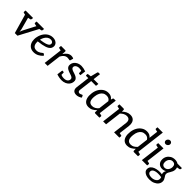

<svg xmlns="http://www.w3.org/2000/svg" viewBox="355 -2342 4128 4128"><g transform="rotate(45 2419.5 -277.5)"><path d="M228 0 83 -507H156Q167 -507 173.5 -501.5Q180 -496 182 -488L270 -162Q273 -149 275.5 -132Q278 -115 280 -91Q286 -108 292.5 -126Q299 -144 309 -162L479 -488Q483 -496 490 -501.5Q497 -507 507 -507H577L308 0ZM142 -482 145 -507H220L217 -482ZM453 -482 456 -507H531L528 -482ZM151 -507 131 -429 58 -445Q49 -447 46 -452Q43 -457 44 -466L49 -507ZM276 -507 271 -466Q270 -457 265.5 -452Q261 -447 253 -445L176 -429L174 -507ZM486 -507 466 -429 393 -445Q384 -447 381 -452Q378 -457 379 -466L384 -507ZM611 -507 606 -466Q605 -457 600.5 -452Q596 -447 588 -445L511 -429L509 -507Z M802 7Q743 7 701.5 -18.5Q660 -44 637.5 -90.5Q615 -137 615 -199Q615 -219 617 -238.5Q619 -258 624 -277Q632 -315 647.5 -350Q663 -385 686 -415Q697 -430 710.5 -443Q724 -456 738 -467Q767 -489 802.5 -501.5Q838 -514 878 -514Q924 -514 957.5 -497.5Q991 -481 1008.5 -454.5Q1026 -428 1026 -398Q1026 -365 1012.5 -338Q999 -311 963 -288Q939 -273 903 -260.5Q867 -248 817.5 -238.5Q768 -229 702 -222Q702 -217 702 -208.5Q702 -200 702 -201Q702 -134 731 -98.5Q760 -63 819 -63Q851 -63 877.5 -73.5Q904 -84 922 -97Q930 -104 939.5 -111.5Q949 -119 958 -124.5Q967 -130 975 -130Q985 -130 992 -121L1014 -94Q967 -44 915.5 -18.5Q864 7 802 7ZM711 -281Q762 -288 800 -295.5Q838 -303 863.5 -311.5Q889 -320 906 -330Q931 -344 939 -360.5Q947 -377 947 -395Q947 -416 927.5 -433Q908 -450 873 -450Q831 -450 798.5 -427Q766 -404 743.5 -366Q721 -328 711 -281Z M1136 0 1198 -507H1249Q1264 -507 1269.5 -501.5Q1275 -496 1274 -482L1270 -403Q1303 -456 1344.5 -486Q1386 -516 1438 -516Q1459 -516 1475.5 -511Q1492 -506 1505 -498L1486 -431Q1484 -425 1479 -422Q1474 -419 1468 -419Q1461 -419 1441.5 -423.5Q1422 -428 1407 -428Q1362 -428 1327 -401Q1292 -374 1265 -323L1225 0ZM1228 -507 1208 -429 1135 -445Q1126 -447 1123 -452Q1120 -457 1121 -466L1126 -507Z M1656 8Q1620 8 1576.5 0Q1533 -8 1502 -20L1511 -94L1554 -84Q1566 -75 1593.5 -65.5Q1621 -56 1659 -56Q1716 -56 1746 -79.5Q1776 -103 1780 -137Q1783 -167 1767 -183Q1751 -199 1722.5 -209Q1694 -219 1660 -230Q1625 -242 1597 -258Q1569 -274 1554.5 -299.5Q1540 -325 1545 -364Q1550 -409 1577.5 -443Q1605 -477 1648 -496Q1691 -515 1742 -515Q1771 -515 1805.5 -508Q1840 -501 1881 -487L1873 -427L1821 -434Q1801 -440 1779.5 -444Q1758 -448 1739 -448Q1710 -448 1686.5 -439Q1663 -430 1648 -414Q1633 -398 1630 -377Q1627 -349 1646.5 -332.5Q1666 -316 1695.5 -306Q1725 -296 1752 -287Q1784 -277 1811.5 -261Q1839 -245 1855 -219Q1871 -193 1865 -151Q1860 -106 1832 -70Q1804 -34 1758.5 -13Q1713 8 1656 8ZM1812 -448 1874 -435 1865 -357H1832Q1821 -357 1817 -361.5Q1813 -366 1813 -373ZM1571 -61 1509 -74 1519 -152H1552Q1562 -152 1566.5 -147.5Q1571 -143 1571 -136Z M2101 8Q2041 8 2012.5 -25.5Q1984 -59 1992 -122L2030 -432H1969Q1961 -432 1956 -437Q1951 -442 1952 -452L1957 -487L2041 -498L2081 -654Q2086 -671 2103 -671H2148L2127 -497H2272L2264 -432H2119L2082 -128Q2078 -96 2091.5 -80.5Q2105 -65 2130 -65Q2141 -65 2154.5 -71Q2168 -77 2180 -83Q2192 -89 2197 -89Q2204 -89 2208 -81L2229 -38Q2203 -17 2169 -4.5Q2135 8 2101 8Z M2472 7Q2410 7 2371 -25Q2332 -57 2317 -115.5Q2302 -174 2312 -252Q2321 -326 2354.5 -385.5Q2388 -445 2441.5 -480.5Q2495 -516 2563 -516Q2612 -516 2644.5 -498.5Q2677 -481 2700 -449L2711 -488Q2716 -507 2736 -507H2790L2728 0H2674Q2653 0 2653 -19V-81Q2615 -41 2570.5 -17Q2526 7 2472 7ZM2510 -65Q2553 -65 2588.5 -85Q2624 -105 2655 -142L2685 -387Q2665 -420 2638 -433Q2611 -446 2575 -446Q2527 -446 2491.5 -423.5Q2456 -401 2433.5 -357.5Q2411 -314 2404 -252Q2393 -161 2418 -113Q2443 -65 2510 -65ZM2698 0 2718 -78 2791 -62Q2800 -60 2803 -55Q2806 -50 2805 -41L2800 0Z M2913 0 2975 -507H3028Q3047 -507 3050 -488V-433Q3088 -470 3131.5 -492.5Q3175 -515 3228 -515Q3284 -515 3318.5 -491Q3353 -467 3367.5 -423.5Q3382 -380 3375 -323L3335 0H3246L3286 -323Q3293 -380 3270 -412Q3247 -444 3193 -444Q3154 -444 3117.5 -425Q3081 -406 3048 -373L3002 0ZM3305 0 3325 -78 3398 -62Q3407 -61 3410 -55.5Q3413 -50 3412 -41L3407 0ZM3005 -507 2985 -429 2912 -445Q2903 -447 2900 -452Q2897 -457 2898 -466L2903 -507Z M3645 7Q3583 7 3544 -25Q3505 -57 3490 -115.5Q3475 -174 3485 -252Q3494 -326 3527.5 -385.5Q3561 -445 3614.5 -480.5Q3668 -516 3736 -516Q3783 -516 3814 -500Q3845 -484 3868 -456L3902 -737H3991L3901 0H3848Q3828 0 3826 -19V-80Q3788 -41 3743.5 -17Q3699 7 3645 7ZM3683 -65Q3727 -65 3762 -85Q3797 -105 3829 -142L3859 -387Q3839 -420 3811.5 -433Q3784 -446 3748 -446Q3700 -446 3664.5 -423.5Q3629 -401 3606.5 -357.5Q3584 -314 3577 -252Q3566 -161 3591 -113Q3616 -65 3683 -65ZM3932 -737 3912 -659 3839 -675Q3831 -677 3827.5 -682Q3824 -687 3825 -696L3830 -737ZM3871 0 3891 -78 3964 -62Q3973 -60 3976 -55Q3979 -50 3978 -41L3973 0Z M4091 0 4153 -507H4242L4180 0ZM4150 0 4170 -78 4243 -62Q4252 -60 4255 -55Q4258 -50 4257 -41L4252 0ZM4183 -507 4163 -429 4090 -445Q4081 -447 4078 -452Q4075 -457 4076 -466L4081 -507ZM4209 -603Q4183 -603 4167 -622Q4151 -641 4154 -666Q4157 -692 4178 -711Q4199 -730 4225 -730Q4251 -730 4267.5 -711Q4284 -692 4281 -666Q4278 -641 4256.5 -622Q4235 -603 4209 -603Z M4497 182Q4442 182 4398.5 167Q4355 152 4329.5 124Q4304 96 4304 57Q4304 10 4332 -21.5Q4360 -53 4406 -70.5Q4452 -88 4506.5 -92.5Q4561 -97 4613 -89Q4609 -98 4606 -108.5Q4603 -119 4603 -131Q4603 -146 4608 -162.5Q4613 -179 4624 -200Q4605 -187 4581.5 -180Q4558 -173 4528 -173Q4467 -173 4427.5 -212Q4388 -251 4388 -321Q4388 -373 4413 -416.5Q4438 -460 4483 -487Q4528 -514 4590 -514Q4617 -514 4641.5 -507.5Q4666 -501 4685 -488H4822L4819 -459Q4817 -439 4799 -435L4735 -424Q4740 -411 4742.5 -396.5Q4745 -382 4745 -366Q4745 -333 4732.5 -303.5Q4720 -274 4706 -252Q4692 -231 4680 -207.5Q4668 -184 4668 -158Q4668 -139 4678 -120Q4688 -101 4701 -84Q4714 -65 4723.5 -43Q4733 -21 4733 6Q4733 57 4702.5 96.5Q4672 136 4618.5 159Q4565 182 4497 182ZM4505 120Q4546 120 4579.5 105.5Q4613 91 4632.5 67Q4652 43 4652 13Q4652 3 4650.5 -5Q4649 -13 4647 -20.5Q4645 -28 4643 -34Q4587 -43 4540.5 -42Q4494 -41 4460 -30.5Q4426 -20 4407.5 -1Q4389 18 4389 46Q4389 70 4402.5 86.5Q4416 103 4441.5 111.5Q4467 120 4505 120ZM4552 -229Q4586 -229 4611.5 -248.5Q4637 -268 4650.5 -298.5Q4664 -329 4664 -363Q4664 -407 4641.5 -429.5Q4619 -452 4580 -452Q4545 -452 4520.5 -433.5Q4496 -415 4482.5 -385.5Q4469 -356 4469 -321Q4469 -276 4491 -252.5Q4513 -229 4552 -229Z"/></g></svg>

Font: Aleo
Style: Italic
Weight: 400
Italic angle: -7°
Designer: Alessio Laiso
Foundry: Alessio Laiso
Version: Version 2.001;gftools[0.9.29]